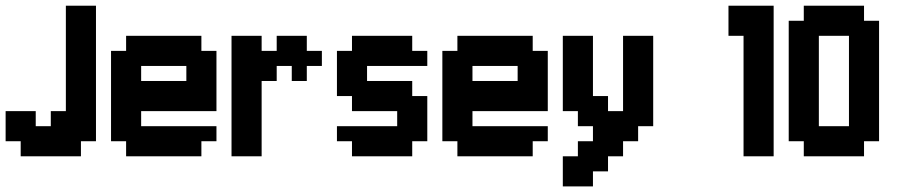

<svg xmlns="http://www.w3.org/2000/svg" viewBox="-20 -556 3201 683"><path d="M321.4 -53.6H267.9V0H53.6V-53.6H0V-160.7H107.1V-107.1H160.7V-160.7H214.3V-535.7H321.4Z M696.4 -375H750V-160.7H482.1V-107.1H750V-53.6H696.4V0H428.6V-53.6H375V-375H428.6V-428.6H696.4ZM482.1 -321.4V-267.9H642.9V-321.4Z M910.7 -428.6V-375H964.3V-428.6H1071.4V-375H1125V-321.4H1071.4V-267.9H1017.9V-321.4H964.3V-267.9H910.7V0H803.6V-428.6Z M1232.1 -375V-428.6H1446.4V-375H1500V-321.4H1285.7V-267.9H1446.4V-214.3H1500V-53.6H1446.4V0H1232.1V-53.6H1178.6V-107.1H1392.9V-160.7H1232.1V-214.3H1178.6V-375Z M1875 -375H1928.6V-160.7H1660.7V-107.1H1928.6V-53.6H1875V0H1607.1V-53.6H1553.6V-375H1607.1V-428.6H1875ZM1660.7 -321.4V-267.9H1821.4V-321.4Z M2089.3 -428.6V-214.3H2142.9V-160.7H2196.4V-428.6H2303.6V-107.1H2250V-53.6H2196.4V0H2142.9V53.6H2089.3V107.1H1982.1V0H2035.7V-53.6H2089.3V-107.1H2035.7V-160.7H1982.1V-428.6Z M2571.4 -428.6V-535.7H2732.1V0H2625V-428.6Z M3053.6 -482.1H3107.1V-53.6H3053.6V0H2839.3V-53.6H2785.7V-482.1H2839.3V-535.7H3053.6ZM3000 -428.6H2892.9V-107.1H3000Z"/></svg>

Font: Jersey 10
Style: Regular
Weight: 400
Designer: Sarah Cadigan-Fried
Version: Version 1.000